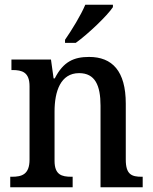

<svg xmlns="http://www.w3.org/2000/svg" viewBox="-20 -786 644 806"><path d="M253 -619V-606H298C351 -644 431 -721 454 -756V-766H338C319 -721 282 -661 253 -619ZM23 0H285V-44H280C239 -44 209 -52 209 -111V-318C209 -402 234 -479 312 -479C379 -479 402 -428 402 -342V0H579V-44H575C533 -44 508 -53 508 -116V-351C508 -488 451 -547 354 -547C291 -547 246 -528 210 -457H205L194 -536H28V-492H32C73 -492 104 -483 104 -424V-116C104 -53 71 -44 30 -44H23Z"/></svg>

Font: Noto Serif Armenian SemiCondensed Medium
Style: Regular
Weight: 500
Width: 4
Designer: Monotype Design Team
Foundry: Monotype Imaging Inc.
Version: Version 2.008